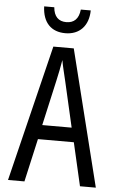

<svg xmlns="http://www.w3.org/2000/svg" viewBox="-61 -961 622 1002"><g transform="rotate(5 250.0 -459.5)"><path d="M251 -789C325 -789 372 -838 373 -919H321C316 -870 291 -847 251 -847C210 -847 186 -871 182 -919H129C132 -833 178 -789 251 -789ZM20 0H106L157 -226H345L397 0H480L302 -714H195ZM226 -537C234 -572 243 -617 248 -648C253 -617 265 -573 273 -537L327 -301H173Z"/></g></svg>

Font: Noto Sans Mono ExtraCondensed
Style: Regular
Weight: 400
Width: 2
Designer: Monotype Design Team
Foundry: Monotype Imaging Inc.
Version: Version 2.014